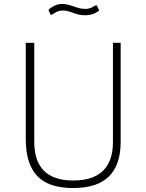

<svg xmlns="http://www.w3.org/2000/svg" viewBox="-20 -939 739 969"><path d="M474 -881C480 -884 481 -886 479 -889L471 -907C468 -913 466 -914 459 -910C442 -900 431 -894 410 -894C367 -894 337 -919 294 -919C265 -919 247 -907 228 -893C225 -891 224 -890 226 -886L233 -870C235 -863 237 -863 243 -866C256 -873 269 -886 298 -886C338 -886 358 -862 409 -862C444 -862 462 -873 474 -881ZM589 -224V-723H550V-222C550 -94 483 -28 349 -28C216 -28 153 -96 153 -222V-723H110V-239C110 -69 185 10 349 10C510 10 589 -67 589 -224Z"/></svg>

Font: United Sans Thin
Style: Regular
Weight: 100
Designer: Pablo Impallari, Rodrigo Fuenzalida (Modified by Dan O. Williams)
Version: Version 1.000;PS 001.000;hotconv 1.0.88;makeotf.lib2.5.64775